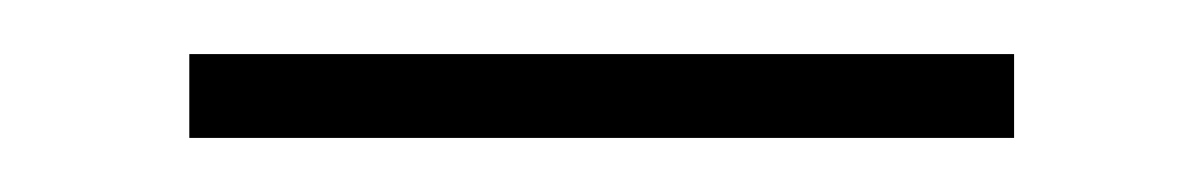

<svg xmlns="http://www.w3.org/2000/svg" viewBox="-20 -321 445 71"><path d="M355 -270H50V-301H355Z"/></svg>

Font: Turret Road ExtraLight
Style: Regular
Weight: 275
Designer: Noponies
Foundry: Noponies
Version: Version 1.001; ttfautohint (v1.8)